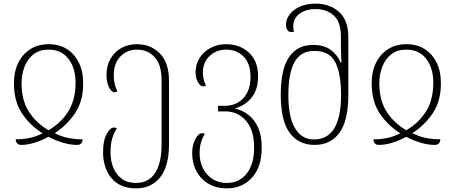

<svg xmlns="http://www.w3.org/2000/svg" viewBox="-20 -790 2512 1060"><path d="M98 10Q68 10 67 -21Q109 -21 144.5 -28.5Q180 -36 215 -54Q147 -97 102.5 -162Q58 -227 57 -327Q56 -391 79.5 -440.5Q103 -490 146.5 -518Q190 -546 249 -546Q308 -546 350.5 -518.5Q393 -491 416.5 -442Q440 -393 439 -327Q439 -232 394.5 -165.5Q350 -99 282 -55Q319 -36 356 -28.5Q393 -21 436 -21Q435 -6 428 2Q421 10 404 10Q369 10 328 -2Q287 -14 248 -35Q210 -14 170.5 -2Q131 10 98 10ZM248 -71Q317 -111 356.5 -174Q396 -237 397 -327Q399 -409 360 -462.5Q321 -516 248 -516Q199 -516 166 -491Q133 -466 116 -423Q99 -380 99 -327Q100 -233 141 -171Q182 -109 248 -71Z M731 250Q644 250 596.5 194.5Q549 139 549 50Q549 -15 569 -50.5Q589 -86 609 -86Q617 -86 625 -81Q611 -61 600.5 -29Q590 3 590 52Q590 98 606 136.5Q622 175 653 197.5Q684 220 731 220Q800 220 836 165.5Q872 111 872 9V-347Q872 -434 833.5 -475Q795 -516 736 -516Q681 -516 644.5 -478Q608 -440 608 -374Q608 -350 613 -327.5Q618 -305 628 -286Q620 -281 613 -281Q595 -281 581.5 -308.5Q568 -336 568 -376Q568 -427 590 -465.5Q612 -504 650 -525Q688 -546 736 -546Q812 -546 862.5 -495Q913 -444 913 -343V7Q913 128 864 189Q815 250 731 250Z M1232 250Q1175 250 1132 225Q1089 200 1065 156Q1041 112 1041 55Q1041 10 1058.5 -22.5Q1076 -55 1096 -55Q1103 -55 1111 -50Q1082 -8 1082 56Q1082 102 1100.5 139Q1119 176 1152.5 198Q1186 220 1232 220Q1302 220 1342.5 167.5Q1383 115 1383 26Q1383 -72 1338 -123.5Q1293 -175 1224 -175H1184V-206H1222Q1285 -206 1324 -248.5Q1363 -291 1363 -366Q1363 -439 1325 -477.5Q1287 -516 1228 -516Q1174 -516 1137 -480.5Q1100 -445 1100 -390Q1100 -351 1117 -317Q1109 -313 1102 -313Q1086 -313 1073 -336Q1060 -359 1060 -392Q1060 -435 1082 -470Q1104 -505 1142.5 -525.5Q1181 -546 1228 -546Q1304 -546 1354.5 -499.5Q1405 -453 1405 -368Q1405 -299 1371 -254Q1337 -209 1279 -192V-190Q1318 -182 1351.5 -156Q1385 -130 1405 -85.5Q1425 -41 1425 25Q1425 132 1371 191Q1317 250 1232 250Z M1717 10Q1628 10 1579 -57Q1530 -124 1530 -267Q1530 -407 1575.5 -474.5Q1621 -542 1709 -542Q1767 -542 1804.5 -515.5Q1842 -489 1861 -444H1865Q1864 -469 1863 -495.5Q1862 -522 1862 -545V-589Q1862 -669 1822.5 -704.5Q1783 -740 1723 -740Q1668 -740 1633.5 -714Q1599 -688 1599 -645Q1599 -629 1603 -615Q1596 -613 1587 -613Q1574 -613 1566.5 -624.5Q1559 -636 1559 -654Q1559 -684 1579.5 -711Q1600 -738 1637 -754Q1674 -770 1723 -770Q1800 -770 1851.5 -724.5Q1903 -679 1903 -584V-266Q1903 -124 1854 -57Q1805 10 1717 10ZM1712 -20Q1789 -20 1826 -82.5Q1863 -145 1863 -265Q1863 -384 1831 -446.5Q1799 -509 1715 -509Q1641 -509 1606.5 -448Q1572 -387 1572 -265Q1572 -142 1609.5 -81Q1647 -20 1712 -20Z M2073 10Q2043 10 2042 -21Q2084 -21 2119.5 -28.5Q2155 -36 2190 -54Q2122 -97 2077.5 -162Q2033 -227 2032 -327Q2031 -391 2054.5 -440.5Q2078 -490 2121.5 -518Q2165 -546 2224 -546Q2283 -546 2325.5 -518.5Q2368 -491 2391.5 -442Q2415 -393 2414 -327Q2414 -232 2369.5 -165.5Q2325 -99 2257 -55Q2294 -36 2331 -28.5Q2368 -21 2411 -21Q2410 -6 2403 2Q2396 10 2379 10Q2344 10 2303 -2Q2262 -14 2223 -35Q2185 -14 2145.5 -2Q2106 10 2073 10ZM2223 -71Q2292 -111 2331.5 -174Q2371 -237 2372 -327Q2374 -409 2335 -462.5Q2296 -516 2223 -516Q2174 -516 2141 -491Q2108 -466 2091 -423Q2074 -380 2074 -327Q2075 -233 2116 -171Q2157 -109 2223 -71Z"/></svg>

Font: Noto Serif Georgian SemiCondensed ExtraLight
Style: Regular
Weight: 200
Width: 4
Designer: Monotype Design Team, Akaki Razmadze
Foundry: Google LLC
Version: Version 2.003; ttfautohint (v1.8.4.7-5d5b)